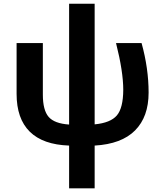

<svg xmlns="http://www.w3.org/2000/svg" viewBox="-20 -779 877 1039"><path d="M492.2 -758.8V-106Q578.1 -114.3 612.3 -154.3Q646.5 -194.3 647 -293Q647 -391.6 607.9 -545.9H746.1Q784.2 -408.7 784.2 -277.8Q784.2 -147 710.9 -73.2Q637.7 0.5 492.2 8.8V240.2H354V8.8Q212.4 3.9 141.1 -66.4Q69.8 -136.7 69.8 -271V-545.9H211.9V-267.1Q211.9 -182.6 243.2 -146.5Q274.4 -110.4 354 -105V-758.8Z"/></svg>

Font: NotoSans-Bold
Style: Bold
Weight: 700
Designer: Monotype Design team
Foundry: Monotype Imaging Inc.
Version: Version 1.04